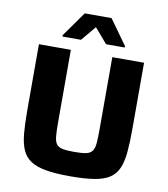

<svg xmlns="http://www.w3.org/2000/svg" viewBox="-97 -983 938 1072"><g transform="rotate(10 372.5 -447.0)"><path d="M373 8Q290 8 235.5 -1.5Q181 -11 148.5 -32.5Q116 -54 100 -90.5Q84 -127 79 -181.5Q74 -236 74 -312V-688H255V-280Q255 -230 257.5 -200.5Q260 -171 270.5 -155.5Q281 -140 305.5 -135Q330 -130 372 -130Q416 -130 439.5 -135Q463 -140 474 -155.5Q485 -171 487.5 -200.5Q490 -230 490 -280V-688H670V-312Q670 -236 665 -181.5Q660 -127 644.5 -90Q629 -53 597 -31.5Q565 -10 510.5 -1Q456 8 373 8ZM196 -753V-761L296 -902H448L549 -761V-753H443L371 -837L301 -753Z"/></g></svg>

Font: Saira SemiExpanded
Style: Bold
Weight: 700
Width: 6
Designer: Hector Gatti with collaboration of the Omnibus-Type team
Foundry: Omnibus-Type
Version: Version 1.101